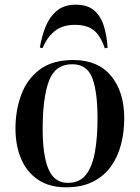

<svg xmlns="http://www.w3.org/2000/svg" viewBox="-20 -785 596 819"><path d="M262 14Q191 14 143 -18Q95 -50 70.5 -106.5Q46 -163 46 -237Q46 -314 70.5 -380.5Q95 -447 149 -488Q203 -529 293 -529Q398 -529 454 -461Q510 -393 510 -280Q510 -223 496.5 -170Q483 -117 453.5 -75.5Q424 -34 376.5 -10Q329 14 262 14ZM269 -5Q320 -5 347 -40Q374 -75 385 -137Q396 -199 396 -280Q396 -394 373.5 -452.5Q351 -511 288 -511Q215 -511 188.5 -439Q162 -367 162 -236Q162 -121 187 -63Q212 -5 269 -5ZM303 -765Q353 -765 381.5 -740.5Q410 -716 423 -674Q436 -632 439 -581L427 -579Q409 -633 380 -656Q351 -679 299 -679Q246 -679 213 -652Q180 -625 162 -580L150 -582Q158 -631 175 -672.5Q192 -714 223 -739.5Q254 -765 303 -765Z"/></svg>

Font: Literata 72pt Medium
Style: Italic
Weight: 500
Italic angle: -2°
Designer: Latin by Veronika Burian and Jose Scaglione. Greek by Irene Vlachou. Cyrillic by Vera Evstafieva
Foundry: TypeTogether
Version: Version 3.002